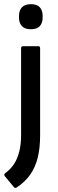

<svg xmlns="http://www.w3.org/2000/svg" viewBox="-34 -709 280 919"><path d="M45 189Q37 193 32 186L-11 134Q-14 130 -13.5 127Q-13 124 -9 120Q17 101 33.5 75.5Q50 50 58.5 15.5Q67 -19 67 -64V-479Q67 -484 70 -486Q73 -488 77 -488H149Q153 -488 155.5 -486Q158 -484 158 -479V-61Q158 0 146.5 46Q135 92 110.5 127Q86 162 45 189ZM114 -569Q85 -569 71 -584Q57 -599 57 -623V-634Q57 -659 71 -674Q85 -689 114 -689Q143 -689 156.5 -674Q170 -659 170 -634V-623Q170 -599 156.5 -584Q143 -569 114 -569Z"/></svg>

Font: Sofia Sans Semi Condensed Medium
Style: Regular
Weight: 500
Designer: Botio Nikoltchev, Ani Petrova
Foundry: lettersoup
Version: Version 4.100